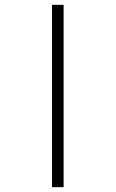

<svg xmlns="http://www.w3.org/2000/svg" viewBox="-20 -693 478 794"><path d="M195 -673H243V81H195Z"/></svg>

Font: Noto Serif Hebrew ExtraCondensed Medium
Style: Regular
Weight: 500
Width: 2
Designer: Monotype Design Team
Foundry: Monotype Imaging Inc.
Version: Version 2.004; ttfautohint (v1.8.4.7-5d5b)